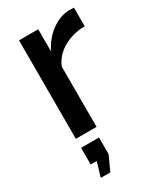

<svg xmlns="http://www.w3.org/2000/svg" viewBox="-188 -599 749 883"><g transform="rotate(-30 187.0 -157.5)"><path d="M359.9 -428.2Q295.4 -426.8 245.8 -398.2Q196.3 -369.6 175.8 -319.8V0H65.9V-522.9H168V-405.8Q195.3 -459.5 239 -492.2Q282.7 -524.9 332 -527.8Q353 -527.8 359.9 -526.9ZM75.2 212.9 98.1 136.2H65.9V47.9H161.1V136.2L126 212.9Z"/></g></svg>

Font: Rawline SemiBold
Style: Regular
Weight: 600
Designer: Matt McInerney, Pablo Impallari, Rodrigo Fuenzalida
Foundry: Matt McInerney, Pablo Impallari, Rodrigo Fuenzalida
Version: Version 4.020;PS 004.020;hotconv 1.0.88;makeotf.lib2.5.64775